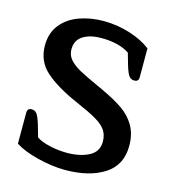

<svg xmlns="http://www.w3.org/2000/svg" viewBox="-108 -799 814 902"><g transform="rotate(15 299.0 -347.5)"><path d="M45 -48V-200Q45 -209 50 -215Q55 -221 66 -221Q82 -221 91.5 -208.5Q101 -196 112 -160L129 -101Q152 -85 194 -75.5Q236 -66 278 -66Q341 -66 384.5 -88.5Q428 -111 428 -160Q428 -193 412.5 -215.5Q397 -238 363 -258Q329 -278 262 -307Q159 -352 103.5 -401Q48 -450 48 -527Q48 -588 81 -629Q114 -670 168.5 -689.5Q223 -709 286 -709Q351 -709 413.5 -689.5Q476 -670 517 -638V-497Q517 -476 496 -476Q480 -476 470.5 -488Q461 -500 450 -536L433 -595Q382 -629 296 -629Q241 -629 207 -607.5Q173 -586 173 -542Q173 -513 191.5 -492Q210 -471 242 -453.5Q274 -436 338 -407L364 -395Q426 -366 466 -338.5Q506 -311 529.5 -270.5Q553 -230 553 -173Q553 -79 480 -32.5Q407 14 290 14Q229 14 158 -3.5Q87 -21 45 -48Z"/></g></svg>

Font: Maitree Semibold
Style: Regular
Weight: 600
Designer: CadsonDemak Team
Foundry: CadsonDemak
Version: Version 1.010